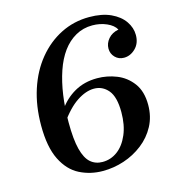

<svg xmlns="http://www.w3.org/2000/svg" viewBox="-104 -770 803 870"><g transform="rotate(-15 298.0 -335.0)"><path d="M355 -403Q402 -403 446 -385.5Q490 -368 519 -329Q548 -290 548 -227Q548 -172 524.5 -128Q501 -84 461 -53Q421 -22 372.5 -6Q324 10 273 10Q215 10 165 -15Q115 -40 85 -100Q55 -160 55 -261Q55 -353 80 -429.5Q105 -506 151 -562Q197 -618 258.5 -649Q320 -680 392 -680Q452 -680 493 -661Q534 -642 555 -611.5Q576 -581 576 -547Q576 -508 552 -484.5Q528 -461 498 -461Q473 -461 456.5 -478Q440 -495 440 -519Q440 -544 457.5 -564.5Q475 -585 506 -591Q494 -613 463 -626.5Q432 -640 396 -640Q353 -640 317.5 -620Q282 -600 256 -564.5Q230 -529 213 -479Q196 -429 187.5 -369.5Q179 -310 179 -243Q179 -163 191 -116.5Q203 -70 226 -50Q249 -30 282 -30Q321 -30 352.5 -53.5Q384 -77 403 -121.5Q422 -166 422 -226Q422 -298 395.5 -329.5Q369 -361 329 -361Q291 -361 248.5 -333Q206 -305 162 -242L171 -304Q202 -350 248.5 -376.5Q295 -403 355 -403Z"/></g></svg>

Font: Brygada 1918 SemiBold
Style: Italic
Weight: 600
Italic angle: -8°
Designer: Mateusz Machalski | Borys Kosmynka | Przemek Hoffer
Foundry: NIEPODLEGLA 2018
Version: Version 3.006